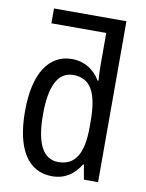

<svg xmlns="http://www.w3.org/2000/svg" viewBox="-86 -821 680 893"><g transform="rotate(10 254.0 -375.0)"><path d="M222 10C283 10 325 -20 355 -69H359L371 0H438V-760H96V-690H355V-540C355 -520 356 -490 358 -465H354C325 -513 279 -543 220 -543C111 -543 46 -445 46 -267C46 -85 110 10 222 10ZM239 -60C166 -60 131 -131 131 -266C131 -397 165 -471 238 -471C322 -471 355 -406 355 -270V-244C355 -121 319 -60 239 -60Z"/></g></svg>

Font: Noto Sans Condensed
Style: Regular
Weight: 400
Width: 3
Designer: Monotype Design Team
Foundry: Monotype Imaging Inc.
Version: Version 2.013